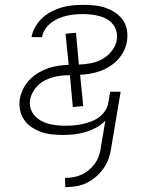

<svg xmlns="http://www.w3.org/2000/svg" viewBox="-20 -548 640 791"><path d="M249 223 248 185Q265 185 282 182Q299 179 315 172Q331 165 345.5 153Q360 141 370.5 126.5Q381 112 387 95.5Q393 79 395 62L414 -51Q397 -33 375 -21.5Q353 -10 330.5 -3.5Q308 3 285 5.5Q262 8 240 8Q216 8 193 5.5Q170 3 149 -4.5Q128 -12 109.5 -24.5Q91 -37 79 -55Q67 -73 62.5 -95.5Q58 -118 62 -142Q66 -163 76 -183Q86 -203 102 -219.5Q118 -236 138 -248Q158 -260 178.5 -267Q199 -274 220.5 -277Q242 -280 263 -281L250 -409L293 -413L305 -282Q330 -283 354.5 -287.5Q379 -292 401.5 -304.5Q424 -317 440.5 -338Q457 -359 461 -383Q464 -401 460 -417.5Q456 -434 446 -447Q436 -460 421.5 -468.5Q407 -477 390.5 -481.5Q374 -486 356.5 -488Q339 -490 322 -490Q305 -490 288 -488.5Q271 -487 254 -483Q237 -479 221 -472Q205 -465 190.5 -454Q176 -443 166 -427.5Q156 -412 153 -395H110V-396Q114 -418 126 -438.5Q138 -459 155.5 -475Q173 -491 194 -501.5Q215 -512 236.5 -518Q258 -524 280.5 -526Q303 -528 325 -528Q348 -528 371 -525.5Q394 -523 415.5 -515.5Q437 -508 455.5 -495.5Q474 -483 486.5 -465Q499 -447 503 -424Q507 -401 503 -378Q500 -357 490 -337.5Q480 -318 465 -302Q450 -286 431 -274Q412 -262 392 -255Q372 -248 351.5 -244.5Q331 -241 310 -240L323 -111L280 -107L268 -238Q251 -238 234.5 -236.5Q218 -235 201 -230.5Q184 -226 167.5 -218Q151 -210 138 -197.5Q125 -185 116 -169.5Q107 -154 104 -137Q101 -119 106 -102Q111 -85 122 -72.5Q133 -60 147.5 -51.5Q162 -43 178.5 -38.5Q195 -34 213.5 -32Q232 -30 250 -30Q267 -30 284.5 -31.5Q302 -33 320 -37Q338 -41 355.5 -47.5Q373 -54 388 -65Q403 -76 413.5 -92Q424 -108 426 -125L434 -170H477L438 62Q435 84 427.5 105.5Q420 127 406.5 146Q393 165 375 180.5Q357 196 336 206Q315 216 292.5 219.5Q270 223 249 223Z"/></svg>

Font: Iosevka Aile Extralight
Style: Italic
Weight: 200
Italic angle: -9°
Designer: Belleve Invis
Foundry: Belleve Invis
Version: Version 31.1.0; ttfautohint (v1.8.4)